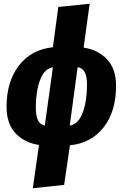

<svg xmlns="http://www.w3.org/2000/svg" viewBox="-20 -780 655 1024"><path d="M353 -5 322 206 155 224 188 -7Q112 -18 63.5 -68.5Q15 -119 15 -210Q15 -345 81 -430.5Q147 -516 262 -528L291 -743L458 -760L426 -526Q502 -515 550.5 -464Q599 -413 599 -322Q599 -187 533.5 -102Q468 -17 353 -5ZM444 -327Q444 -374 431.5 -396Q419 -418 394 -422L352 -110Q399 -118 421.5 -180.5Q444 -243 444 -327ZM171 -207Q171 -161 183 -138Q195 -115 219 -110L262 -421Q216 -414 193.5 -353Q171 -292 171 -207Z"/></svg>

Font: Fira Sans Condensed ExtraBold
Style: Italic
Weight: 800
Width: 3
Italic angle: -8°
Designer: bBox Type GmbH & Carrois Corporate GbR & Edenspiekermann AG
Foundry: bBox Type GmbH & Carrois Corporate GbR & Edenspiekermann AG
Version: Version 4.301